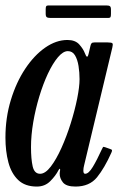

<svg xmlns="http://www.w3.org/2000/svg" viewBox="-23 -676 452 706"><path d="M386.5 -114.5Q361.5 -58.5 333.8 -24.2Q306 10 254.5 10Q220.5 10 208.2 -5.5Q196 -21 196.5 -38Q196.5 -41.5 197 -43.8Q197.5 -46 198 -50Q198.5 -55.5 196.8 -55.5Q195 -55.5 192 -50Q181.5 -29.5 161.8 -9.8Q142 10 112.5 10Q69 10 43.8 -14.2Q18.5 -38.5 7.8 -79.2Q-3 -120 -3 -170Q-3 -243 16.8 -308Q36.5 -373 69.5 -422.8Q102.5 -472.5 143 -500.8Q183.5 -529 225 -529Q254 -529 268.8 -512.2Q283.5 -495.5 289 -480.5Q293.5 -468.5 296.8 -467.5Q300 -466.5 303 -479L309.5 -507Q311 -514 313.8 -517Q316.5 -520 324.5 -520H373Q388 -520 390.5 -516.5Q393 -513 390 -501L286.5 -69Q283.5 -58 283.5 -48.5Q283.5 -37 290 -37Q303 -37 318.2 -62.2Q333.5 -87.5 351.5 -127Q354.5 -133.5 355.8 -135.2Q357 -137 364 -134.5L381 -128.5Q388 -126.5 388.8 -123.8Q389.5 -121 386.5 -114.5ZM269.5 -385Q269.5 -409.5 265.8 -433.2Q262 -457 252.8 -472.5Q243.5 -488 226.5 -488Q209 -488 190 -465.5Q171 -443 153.2 -405.2Q135.5 -367.5 121.5 -321.2Q107.5 -275 99.2 -226.5Q91 -178 91 -135Q91 -91 97.2 -64Q103.5 -37 124.5 -37Q143.5 -37 163.8 -63.5Q184 -90 203 -132.2Q222 -174.5 237 -222.2Q252 -270 260.8 -313.5Q269.5 -357 269.5 -385ZM145 -626V-642.5Q145 -649.5 146.8 -652.8Q148.5 -656 155 -656H368Q377.5 -656 381.2 -653.2Q385 -650.5 385 -640.5V-625Q385 -617 383.5 -613.5Q382 -610 374 -610H162.5Q153 -610 149 -612.8Q145 -615.5 145 -626Z"/></svg>

Font: Besley* Condensed
Style: Italic
Weight: 400
Width: 3
Italic angle: -13°
Designer: Owen Earl
Foundry: indestructible type*
Version: Version 3.000; ttfautohint (v1.8.3)